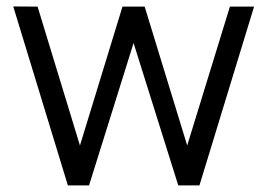

<svg xmlns="http://www.w3.org/2000/svg" viewBox="-20 -560 808 580"><path d="M185 0 20 -540.5 93.5 -540 221.5 -120.5 350 -540H417L545.5 -120.5L674.5 -540H747.5L582.5 0H518.5L383.5 -430L249 0Z"/></svg>

Font: Manrope ExtraLight
Style: Regular
Weight: 400
Version: Version 4.504